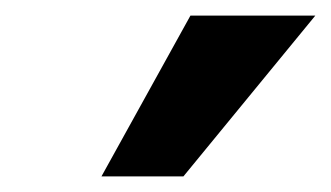

<svg xmlns="http://www.w3.org/2000/svg" viewBox="-20 -731 424 246"><path d="M110 -505 224 -711H384L215 -505Z"/></svg>

Font: Ysabeau Infant ExtraBold
Style: Italic
Weight: 800
Italic angle: -12°
Designer: Christian Thalmann (Catharsis Fonts)
Version: Version 2.001;gftools[0.9.30]; featfreeze: ss01,ss02,lnum